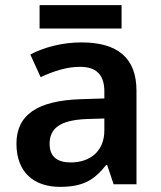

<svg xmlns="http://www.w3.org/2000/svg" viewBox="-20 -768 628 747"><path d="M453 -748H134V-657H453ZM297 -603C222 -603 151 -584 98 -556L138 -468C187 -490 237 -508 291 -508C351 -508 386 -481 386 -412V-385L292 -382C125 -376 44 -321 44 -209C44 -94 116 -41 213 -41C303 -41 346 -67 393 -126H397L422 -51H511V-415C511 -543 437 -603 297 -603ZM320 -305 386 -307V-261C386 -178 329 -136 255 -136C206 -136 173 -156 173 -208C173 -266 209 -301 320 -305Z"/></svg>

Font: Noto Sans Tamil UI SemiBold
Style: Regular
Weight: 600
Designer: Jelle Bosma - Monotype Design Team
Foundry: Monotype Imaging Inc.
Version: Version 2.004